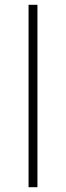

<svg xmlns="http://www.w3.org/2000/svg" viewBox="-20 -715 274 800"><path d="M99 65V-695H136V65Z"/></svg>

Font: Arapey Thin
Style: Regular
Weight: 100
Designer: Eduardo Rodriguez Tunni
Foundry: Eduardo Rodriguez Tunni
Version: Version 4.000;hotconv 1.0.109;makeotfexe 2.5.65596